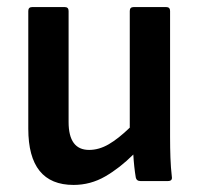

<svg xmlns="http://www.w3.org/2000/svg" viewBox="-20 -512 561 543"><path d="M188 11Q60 11 60 -148V-481Q60 -492 71 -492H163Q174 -492 174 -481V-167Q174 -88 232 -88Q260 -88 287.5 -104Q315 -120 347 -151V-481Q347 -492 358 -492H450Q461 -492 461 -481V-125Q461 -94 462 -66Q463 -38 466 -12Q468 0 455 0H377Q366 0 364 -10Q359 -40 357 -75Q319 -37 277.5 -13Q236 11 188 11Z"/></svg>

Font: Sofia Sans Semi Condensed
Style: Bold
Weight: 700
Designer: Botio Nikoltchev, Ani Petrova
Foundry: lettersoup
Version: Version 4.100; ttfautohint (v1.8.4.7-5d5b)